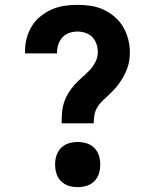

<svg xmlns="http://www.w3.org/2000/svg" viewBox="-20 -763 640 791"><path d="M234 -255Q234 -276 235.5 -297.5Q237 -319 243.5 -339.5Q250 -360 261 -378.5Q272 -397 286.5 -413Q301 -429 317 -443Q333 -457 348 -472.5Q363 -488 373 -507.5Q383 -527 383 -549Q383 -565 377.5 -581.5Q372 -598 360.5 -610Q349 -622 332.5 -627.5Q316 -633 299 -633Q282 -633 265.5 -627.5Q249 -622 237.5 -609.5Q226 -597 220.5 -580.5Q215 -564 215 -547V-543H83V-551Q83 -579 90 -605.5Q97 -632 111 -655Q125 -678 146.5 -695.5Q168 -713 193 -724Q218 -735 245 -739Q272 -743 299 -743Q326 -743 353.5 -739Q381 -735 406 -723.5Q431 -712 452 -694Q473 -676 487 -652.5Q501 -629 508 -602Q515 -575 515 -548Q515 -531 512.5 -514Q510 -497 504 -481Q498 -465 490 -450Q482 -435 472 -421Q462 -407 450.5 -394.5Q439 -382 426.5 -370.5Q414 -359 401.5 -347Q389 -335 380.5 -320.5Q372 -306 369 -289Q366 -272 366 -255ZM300 8Q281 8 263 2.5Q245 -3 231.5 -16.5Q218 -30 212.5 -48Q207 -66 207 -85Q207 -104 212.5 -122Q218 -140 231.5 -153.5Q245 -167 263 -172.5Q281 -178 300 -178Q319 -178 337 -172.5Q355 -167 368.5 -153.5Q382 -140 387.5 -122Q393 -104 393 -85Q393 -66 387.5 -48Q382 -30 368.5 -16.5Q355 -3 337 2.5Q319 8 300 8Z"/></svg>

Font: Iosevka HT Extrabold Extended
Style: Regular
Weight: 800
Width: 7
Monospace: yes
Designer: Belleve Invis
Foundry: Belleve Invis
Version: Version 32.3.0; ttfautohint (v1.8.4)